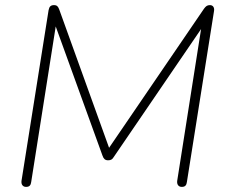

<svg xmlns="http://www.w3.org/2000/svg" viewBox="-20 -731 884 751"><path d="M82 0Q73 0 68 -6Q63 -12 64 -23L170 -691Q172 -702 177 -706.5Q182 -711 191 -711Q200 -711 204.5 -706.5Q209 -702 212 -693L416 -127H389L778 -697Q783 -704 788 -707.5Q793 -711 801 -711Q810 -711 814.5 -704.5Q819 -698 817 -687L711 -19Q710 -10 705.5 -5Q701 0 691 0Q682 0 677 -6Q672 -12 673 -23L774 -665H799L425 -117Q421 -110 416 -107Q411 -104 403 -104Q394 -104 389 -108.5Q384 -113 381 -122L184 -666H204L102 -19Q101 -10 96.5 -5Q92 0 82 0Z"/></svg>

Font: Nunito ExtraLight
Style: Italic
Weight: 200
Italic angle: -9°
Designer: Vernon Adams
Foundry: Vernon Adams
Version: Version 3.602